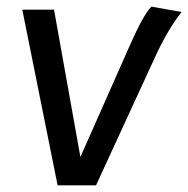

<svg xmlns="http://www.w3.org/2000/svg" viewBox="-20 -556 565 576"><path d="M434.1 -536.1 524.9 -520Q484.9 -470.2 446.8 -388.2L268.1 0H152.8L46.9 -526.9H142.1L221.2 -85L369.1 -418.9Q410.2 -512.2 434.1 -536.1Z"/></svg>

Font: FiraSans-Italic
Style: Italic
Weight: 400
Italic angle: -8°
Designer: Carrois Corporate & Edenspiekermann AG
Foundry: Carrois Corporate GbR & Edenspiekermann AG
Version: Version 3.106;PS 003.106;hotconv 1.0.70;makeotf.lib2.5.58329